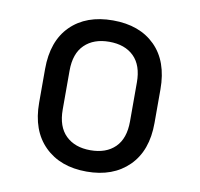

<svg xmlns="http://www.w3.org/2000/svg" viewBox="-68 -629 736 708"><g transform="rotate(10 300.0 -275.0)"><path d="M300 8Q201 8 142.5 -50Q84 -108 84 -212V-338Q84 -443 142 -500.5Q200 -558 300 -558Q400 -558 458 -500.5Q516 -443 516 -338V-212Q516 -108 457.5 -50Q399 8 300 8ZM300 -72Q359 -72 392.5 -105Q426 -138 426 -202V-348Q426 -412 392.5 -445Q359 -478 300 -478Q242 -478 208 -445Q174 -412 174 -348V-202Q174 -138 208 -105Q242 -72 300 -72Z"/></g></svg>

Font: JetBrainsMonoNL NF
Style: Regular
Weight: 400
Designer: Philipp Nurullin, Konstantin Bulenkov
Foundry: JetBrains
Version: Version 2.304; ttfautohint (v1.8.4.7-5d5b);Nerd Fonts 3.2.1